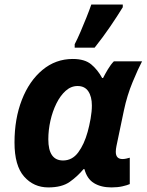

<svg xmlns="http://www.w3.org/2000/svg" viewBox="-20 -816 646 846"><path d="M192.9 9.8Q128.4 9.8 86.2 -38.1Q43.9 -85.9 43.9 -188Q43.9 -293 76.4 -376.2Q108.9 -459.5 167 -507.8Q225.1 -556.2 300.8 -556.2Q353.5 -556.2 382.1 -532.2Q410.6 -508.3 430.2 -472.2H434.1Q442.4 -488.8 455.3 -510.5Q468.3 -532.2 481.9 -545.9H606Q588.9 -513.7 564.5 -454.8Q540 -396 525.9 -329.1L493.2 -172.9Q490.2 -158.2 490.2 -147Q490.2 -115.2 520 -115.2Q527.3 -115.2 536.6 -117.2Q545.9 -119.1 551.8 -121.1V-4.9Q541 0 519.8 4.9Q498.5 9.8 471.2 9.8Q425.3 9.8 394.3 -9Q363.3 -27.8 352.1 -70.8H348.1Q321.3 -38.6 286.9 -14.4Q252.4 9.8 192.9 9.8ZM257.8 -108.9Q298.3 -108.9 324.7 -144.5Q351.1 -180.2 366.2 -234.9Q373.5 -261.2 379.2 -293Q384.8 -324.7 384.8 -351.1Q384.8 -390.1 369.1 -413.6Q353.5 -437 321.8 -437Q293 -437 269.3 -415.8Q245.6 -394.5 228.5 -359.9Q211.4 -325.2 202.1 -283.9Q192.9 -242.7 192.9 -202.1Q192.9 -108.9 257.8 -108.9ZM309.1 -606V-621.1Q321.3 -644.5 334.7 -675.8Q348.1 -707 360.8 -738.8Q373.5 -770.5 382.3 -795.9H521V-784.2Q497.1 -745.1 465.8 -699.2Q434.6 -653.3 397 -606Z"/></svg>

Font: Open Sans
Style: Bold Italic
Weight: 700
Italic angle: -12°
Designer: Monotype Design Team
Foundry: Monotype Imaging Inc.
Version: Version 3.003; ttfautohint (v1.8.4)